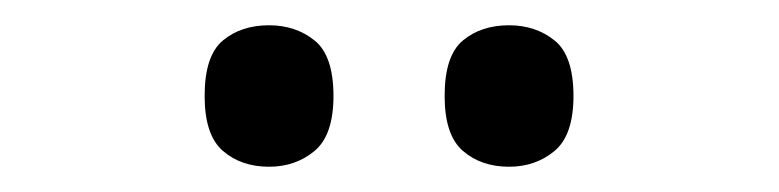

<svg xmlns="http://www.w3.org/2000/svg" viewBox="-20 -764 617 152"><path d="M383 -632Q361 -632 346.5 -644.5Q332 -657 332 -688Q332 -720 346.5 -732Q361 -744 383 -744Q404 -744 419 -732Q434 -720 434 -688Q434 -657 419 -644.5Q404 -632 383 -632ZM193 -632Q171 -632 156.5 -644.5Q142 -657 142 -688Q142 -720 156.5 -732Q171 -744 193 -744Q214 -744 229 -732Q244 -720 244 -688Q244 -657 229 -644.5Q214 -632 193 -632Z"/></svg>

Font: Noto Serif Tamil
Style: Italic
Weight: 400
Italic angle: -12°
Designer: Indian Type Foundry, Tom Grace, and the Monotype Design Team
Foundry: Monotype Imaging Inc.
Version: Version 2.003